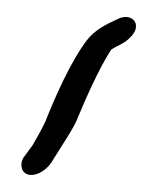

<svg xmlns="http://www.w3.org/2000/svg" viewBox="-20 -130 182 228"><path d="M8 57C5 62 5 66 6 70C10 83 30 79 41 63L51 47C58 36 66 24 71 13C81 -11 97 -48 112 -71C121 -77 128 -78 136 -87C149 -101 137 -115 121 -108C106 -101 93 -95 83 -82C64 -57 45 -14 34 14C30 23 24 33 19 42Z"/></svg>

Font: Stray Cat
Style: SuObl
Weight: 400
Version: Version 1.0